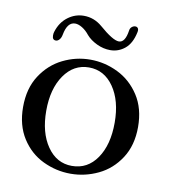

<svg xmlns="http://www.w3.org/2000/svg" viewBox="-65 -574 553 630"><g transform="rotate(10 211.5 -259.0)"><path d="M20 -189Q20 -251 48 -294Q76 -337 119.5 -358.5Q163 -380 211 -380Q259 -380 303 -358.5Q347 -337 375 -294Q403 -251 403 -189Q403 -128 375 -85Q347 -42 303 -21Q259 0 211 0Q163 0 119 -21Q75 -42 47.5 -85Q20 -128 20 -189ZM325 -190Q325 -263 293.5 -308.5Q262 -354 211 -354Q160 -354 128.5 -308.5Q97 -263 97 -190Q97 -117 128.5 -71.5Q160 -26 211 -26Q263 -26 294 -71Q325 -116 325 -190ZM88 -422Q76 -422 76 -437Q76 -445 78 -450Q88 -482 112 -500Q136 -518 165 -518Q199 -518 226 -495Q272 -455 292 -455Q313 -455 319 -496Q320 -504 325.5 -508.5Q331 -513 337 -513Q343 -513 346 -508.5Q349 -504 347 -495Q339 -457 317.5 -439.5Q296 -422 269 -422Q246 -422 224 -432.5Q202 -443 189 -458Q178 -472 165 -480Q152 -488 141 -488Q115 -488 107 -445Q105 -434 99.5 -428Q94 -422 88 -422Z"/></g></svg>

Font: Hina Mincho
Style: Regular
Weight: 400
Designer: satsuyako
Foundry: satsuyako
Version: Version 1.100